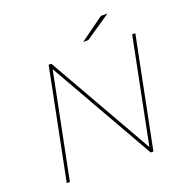

<svg xmlns="http://www.w3.org/2000/svg" viewBox="-149 -1006 1115 1145"><g transform="rotate(-20 408.0 -433.5)"><path d="M81 0 221 -700H238L624 -22L616 -25L751 -700H771L631 0H614L228 -678L236 -675L101 0ZM461 -757 613 -867H655L493 -757Z"/></g></svg>

Font: Montserrat Thin Thin
Style: Italic
Weight: 250
Italic angle: -11.3°
Version: Version 9.000